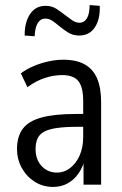

<svg xmlns="http://www.w3.org/2000/svg" viewBox="-20 -732 483 761"><path d="M190.4 8.9Q149.3 8.9 116.7 -12.2Q84.2 -33.3 65.8 -67.4Q47.4 -101.4 47.4 -140.5Q47.4 -191 70.4 -221.7Q93.5 -252.4 144.7 -266.3Q195.8 -280.3 280.7 -280.3H320.3V-229.4H288.1Q238.9 -229.4 206.5 -224.8Q174.1 -220.3 155.4 -210.3Q136.7 -200.3 128.8 -183Q121 -165.7 121 -140.9Q121 -99.7 145 -73.8Q169 -47.9 206.7 -47.9Q233.8 -47.9 257.4 -65.6Q281.1 -83.3 295.4 -115.1Q309.7 -146.8 309.7 -188.8V-332.5Q309.7 -386.4 290.7 -410.4Q271.7 -434.4 226.4 -434.4Q193.1 -434.4 158.5 -423.2Q123.9 -412.1 88.6 -386.5L62.6 -441.3Q86 -458.6 114 -470.3Q142 -482.1 172.2 -488.7Q202.4 -495.3 230.8 -495.3Q282.6 -495.3 315.7 -476.8Q348.9 -458.3 364.8 -421.2Q380.8 -384.2 380.8 -327V0H311.1V-108.8H318.5Q310.2 -72 291.8 -45.4Q273.5 -18.9 247.8 -5Q222.1 8.9 190.4 8.9ZM117.3 -588.3 77.8 -591.2Q77.1 -642.9 98.9 -675.9Q120.8 -708.9 160.4 -708.9Q185.6 -708.9 204.4 -696.5Q223.1 -684 239.8 -670.9Q254.3 -659.6 267.5 -650.7Q280.8 -641.9 294.9 -641.9Q314.2 -641.9 324.7 -659.9Q335.2 -677.9 335.2 -711.9L375.4 -708.9Q377.4 -655.7 355.9 -623.5Q334.3 -591.2 293.6 -591.2Q268.9 -591.2 250.4 -602.9Q231.9 -614.5 214.2 -629Q201 -640.6 187.6 -649.4Q174.2 -658.3 159.4 -658.3Q140.8 -658.3 129.8 -640.9Q118.8 -623.5 117.3 -588.3Z"/></svg>

Font: Nunito Sans 12pt ExtraLight Condensed
Style: Regular
Weight: 200
Width: 3
Version: Version 3.101;gftools[0.9.27]